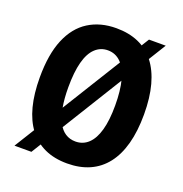

<svg xmlns="http://www.w3.org/2000/svg" viewBox="-126 -789 871 916"><g transform="rotate(20 309.5 -330.5)"><path d="M46 17 476 -678H561L132 17ZM310 11Q245 11 196 -11.5Q147 -34 114 -77.5Q81 -121 64.5 -184.5Q48 -248 48 -331Q48 -448 80 -524.5Q112 -601 171.5 -638.5Q231 -676 312 -676Q376 -676 425 -654.5Q474 -633 507.5 -590Q541 -547 558.5 -483Q576 -419 576 -334Q576 -249 558.5 -184.5Q541 -120 507 -76.5Q473 -33 423.5 -11Q374 11 310 11ZM312 -101Q350 -101 377 -126.5Q404 -152 418 -202Q432 -252 432 -327Q432 -403 418 -455.5Q404 -508 376.5 -535.5Q349 -563 310 -563Q273 -563 246 -537.5Q219 -512 205.5 -461Q192 -410 192 -333Q192 -275 200 -231.5Q208 -188 223 -159Q238 -130 260.5 -115.5Q283 -101 312 -101Z"/></g></svg>

Font: Bricolage Grotesque 24pt SemiCondensed
Style: Bold
Weight: 700
Width: 4
Designer: Mathieu Triay
Foundry: Atelier Triay
Version: Version 1.001;gftools[0.9.33.dev8+g029e19f]